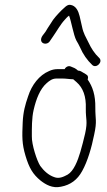

<svg xmlns="http://www.w3.org/2000/svg" viewBox="-20 -730 445 797"><path d="M283 -401H284C293.2 -393 293.2 -393 297.8 -389C324.4 -365.8 338.2 -330.3 336.2 -279C335.6 -232.5 344.8 -228.6 333.4 -176C327.3 -149.3 320.6 -123.7 313.4 -99C302.6 -62.4 286.1 -19.8 260.5 -5C243 4.3 224.9 13.2 204.5 5C181.1 -3.1 161.8 -21.1 147.3 -41C133.5 -61.5 111.2 -130 112.2 -164C112.2 -196.6 111.6 -240.2 119.7 -274C130 -318.7 146.1 -361 173.9 -385C185.4 -395 197.1 -404 214.3 -404H240.3C254.6 -404 271.3 -401 283 -401ZM248.4 -443H218.4C206.4 -443 194.8 -440.3 183.6 -435C143 -418 111.8 -377.7 96.6 -330C84.7 -295.5 76.1 -265.7 74.2 -221C71.8 -163.3 70.6 -134.2 85.8 -83.5C100.9 -32.9 116.3 -6.5 148.9 20C169.3 35.7 197.4 53 233.3 45C272.7 37.6 301.3 16.3 321.1 -20C343.8 -60.7 360 -116.9 370.9 -171C383.6 -229 375.3 -234.5 375.7 -283C376.5 -334.5 364.8 -369.9 343.9 -400C347.6 -410 345.1 -417.3 336.2 -422L327.8 -427C319.4 -431.9 313.3 -437 303.8 -437C292.8 -447.2 285.5 -449.3 273.6 -454C263.2 -458.7 251.4 -450.6 248.4 -443ZM185.4 -557C190.3 -564.3 194.9 -571 200.1 -578.5C215.9 -600.9 230.5 -628.3 248.9 -648C253.9 -653.3 259.7 -660.7 266.7 -665C276.3 -640.8 284.9 -585.1 296.9 -562C302.6 -552.7 307.6 -543.3 312 -534C324.5 -504.8 342 -480 363.2 -460C380.4 -444.3 409.2 -473.7 391.4 -490C372.8 -507.4 358.8 -528.9 347.1 -554C336.2 -577.4 326.7 -588.6 320.1 -621L310.5 -663C305.5 -683 295.9 -707.3 270.9 -710C257.3 -711.4 245.7 -695.7 236.1 -688C220.2 -671.7 202.2 -653.4 190.2 -632L178.4 -614C175.1 -608 171.8 -602.7 168.7 -598C162.1 -588.3 149.3 -577.1 150.5 -563C151.8 -547.2 174.9 -543.4 185.4 -557Z"/></svg>

Font: Just Breathe
Style: Obl2
Weight: 400
Foundry: Cannot Into Space Fonts
Version: Version 0.72